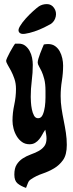

<svg xmlns="http://www.w3.org/2000/svg" viewBox="-20 -702 356 937"><path d="M54 -489H71Q90 -489 103 -479Q116 -469 124.5 -453.5Q133 -438 136.5 -420Q140 -402 140 -386Q140 -347 135 -308Q130 -269 130 -229Q130 -221 131 -203.5Q132 -186 135.5 -168.5Q139 -151 146 -138Q153 -125 166 -125Q181 -125 188.5 -142Q196 -159 199 -181.5Q202 -204 202 -226Q202 -248 202 -259Q202 -293 196 -316Q190 -339 183 -354Q176 -369 170 -379Q164 -389 164 -397Q164 -404 167.5 -416Q171 -428 176 -441Q181 -454 186 -466Q191 -478 194 -485Q199 -486 204.5 -486.5Q210 -487 215 -487Q235 -487 249 -477Q263 -467 271.5 -451.5Q280 -436 284 -417.5Q288 -399 288 -382Q288 -345 282 -308Q276 -271 276 -233Q276 -202 280.5 -172.5Q285 -143 291 -113.5Q297 -84 301.5 -54.5Q306 -25 306 5Q306 53 288 78.5Q270 104 244 119.5Q218 135 187 145.5Q156 156 131 173Q120 180 116 192Q112 204 107 215Q81 206 65.5 193Q50 180 50 150Q50 119 61.5 101Q73 83 90.5 71.5Q108 60 128.5 52.5Q149 45 166.5 36Q184 27 195.5 12.5Q207 -2 207 -26Q207 -37 205 -47.5Q203 -58 201 -69Q193 -58 186.5 -45.5Q180 -33 171.5 -22.5Q163 -12 151.5 -5Q140 2 124 2Q103 2 87.5 -9Q72 -20 61.5 -37.5Q51 -55 46 -75Q41 -95 41 -113Q41 -151 49.5 -190Q58 -229 58 -268Q58 -295 50.5 -317Q43 -339 34 -356Q25 -373 17.5 -385.5Q10 -398 10 -406Q10 -409 15.5 -421.5Q21 -434 28.5 -447.5Q36 -461 43.5 -473.5Q51 -486 54 -489ZM244 -663Q257 -644 252 -621Q247 -598 228 -585Q218 -579 195.5 -568Q173 -557 148 -548.5Q123 -540 101.5 -537Q80 -534 73 -545Q66 -555 77 -573.5Q88 -592 105.5 -611.5Q123 -631 142 -648Q161 -665 170 -671Q187 -682 209 -682Q231 -682 244 -663Z"/></svg>

Font: Reclame
Style: Regular
Weight: 400
Designer: Peter Wiegel
Foundry: Peter Wiegel
Version: Version 1.000